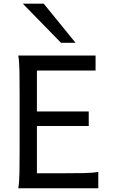

<svg xmlns="http://www.w3.org/2000/svg" viewBox="-20 -1011 606 1031"><path d="M456.5 -412.6V-334.5H178.2V-80.6H307.1Q379.9 -80.6 429.2 -81.5Q478.5 -82.5 507.8 -87.9V0H78.1Q83.5 -29.3 84.5 -84.7Q85.4 -140.1 85.4 -212.4V-500.5Q85.4 -572.8 84.5 -628.2Q83.5 -683.6 78.1 -712.9H493.2V-632.3H178.2V-412.6ZM214.8 -991.2 385.7 -781.2H307.6L102.5 -991.2Z"/></svg>

Font: Andika
Style: Regular
Weight: 400
Designer: Victor Gaultney, Annie Olsen, Julie Remington, Don Collingsworth, Eric Hays
Foundry: SIL International
Version: Version 1.001